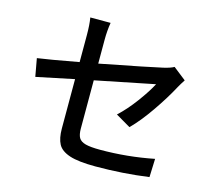

<svg xmlns="http://www.w3.org/2000/svg" viewBox="-112 -920 1224 1088"><g transform="rotate(15 500.0 -376.0)"><path d="M869 -528Q830 -455 773 -372.5Q716 -290 663 -237L576 -288Q625 -333 673 -398Q721 -463 746 -511L399 -441V-158Q399 -123 409.5 -104.5Q420 -86 449 -78Q478 -70 536 -70Q695 -70 850 -101L846 7Q694 28 534 28Q434 28 382.5 11Q331 -6 313 -39.5Q295 -73 295 -131V-420L74 -374L55 -479Q116 -487 295 -520V-678Q295 -738 288 -780H407Q399 -732 399 -678V-539Q697 -597 761 -612Q804 -622 822 -633L897 -574Q880 -548 869 -528Z"/></g></svg>

Font: Sinter Medium
Style: Regular
Weight: 500
Foundry: Adobe & rsms
Version: Version 1.000